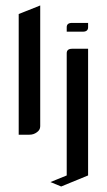

<svg xmlns="http://www.w3.org/2000/svg" viewBox="-20 -489 388 697"><path d="M222.2 -374V-390.1Q222.2 -405.8 241.2 -405.8H299.8V-390.1Q299.8 -374 280.8 -374ZM163.1 171.9 222.2 147.9V-295.9Q222.2 -312 242.2 -312H299.8V147.9L202.1 188ZM47.9 0V-438L126 -469.2V-30.8Q126 -17.1 113.8 -8.8Q102.1 0 86.9 0Z"/></svg>

Font: Hhenum
Style: Regular
Weight: 400
Designer: T. Christopher White
Version: Version 1.0